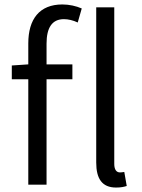

<svg xmlns="http://www.w3.org/2000/svg" viewBox="-20 -829 636 862"><path d="M501 13C523 13 536 10 549 6L538 -57C527 -55 523 -55 518 -55C504 -55 493 -66 493 -93V-796H412V-99C412 -27 438 13 501 13ZM107 0H189V-473H305V-540H189V-633C189 -705 214 -743 267 -743C286 -743 308 -738 329 -728L347 -791C322 -802 291 -809 260 -809C157 -809 107 -743 107 -634V-540L33 -535V-473H107Z"/></svg>

Font: Source Han Sans JP Normal
Style: Regular
Weight: 350
Designer: Ryoko NISHIZUKA 西塚涼子 (kana, bopomofo & ideographs); Paul D. Hunt (Latin, Greek & Cyrillic); Sandoll Communications 산돌커뮤니
Foundry: Adobe
Version: Version 2.002;hotconv 1.0.116;makeotfexe 2.5.65601